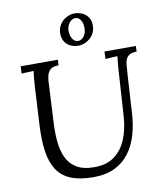

<svg xmlns="http://www.w3.org/2000/svg" viewBox="-101 -1031 947 1128"><g transform="rotate(-10 372.0 -467.5)"><path d="M743 -700 742 -667Q704 -666 689 -650Q674 -634 671 -607Q668 -580 666 -544L652 -311Q648 -246 631 -187Q614 -128 580.5 -82.5Q547 -37 494 -10.5Q441 16 366 16Q286 16 233 -5Q180 -26 150.5 -69.5Q121 -113 110.5 -180Q100 -247 105 -340L118 -579Q120 -605 121.5 -623Q123 -641 126 -660Q108 -659 90 -658.5Q72 -658 54 -657L56 -700H278L276 -667Q242 -667 227 -653Q212 -639 207.5 -620.5Q203 -602 202 -588L189 -335Q186 -279 191 -226.5Q196 -174 215 -132Q234 -90 274 -65.5Q314 -41 381 -41Q453 -41 499.5 -75Q546 -109 571 -168.5Q596 -228 601 -306L619 -588Q621 -608 622.5 -626.5Q624 -645 626 -660Q608 -659 590 -658Q572 -657 554 -656L556 -700ZM412 -760Q388 -760 366.5 -769.5Q345 -779 331.5 -799.5Q318 -820 318 -851Q319 -881 334 -903.5Q349 -926 372.5 -938.5Q396 -951 421 -951Q445 -951 466.5 -941.5Q488 -932 502 -912Q516 -892 515 -861Q515 -830 499 -807.5Q483 -785 459.5 -772.5Q436 -760 412 -760ZM417 -788Q435 -789 449 -806.5Q463 -824 464 -850Q466 -882 453.5 -903Q441 -924 419 -923Q400 -922 385.5 -904Q371 -886 369 -860Q368 -831 381 -809Q394 -787 417 -788Z"/></g></svg>

Font: Lora Italic
Style: Italic
Weight: 400
Italic angle: -3°
Designer: Olga Karpushina, Alexei Vanyashin (Cyrillic)
Foundry: Cyreal
Version: Version 2.210; ttfautohint (v1.8.1.43-b0c9)